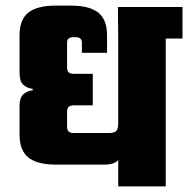

<svg xmlns="http://www.w3.org/2000/svg" viewBox="-20 -667 673 687"><path d="M402 -642H633V-529H403ZM403 -592H573V0H403ZM220 -427Q220 -413 226 -408Q232 -403 243 -403H312V-290H243Q232 -290 226 -285Q220 -280 220 -266V-215Q220 -201 226 -196Q232 -191 243 -191H369Q389 -191 396 -198.5Q403 -206 403 -225L417 -138Q417 -111 403 -94.5Q389 -78 354 -78H180Q113 -78 81.5 -103.5Q50 -129 50 -184V-288Q50 -316 62.5 -328.5Q75 -341 97 -344V-349Q75 -352 62.5 -364.5Q50 -377 50 -405V-541Q50 -597 81.5 -622Q113 -647 180 -647H233Q300 -647 331.5 -622Q363 -597 363 -541V-478H273V-514Q273 -525 267 -529.5Q261 -534 250 -534H243Q232 -534 226 -529.5Q220 -525 220 -514Z"/></svg>

Font: Teko Light
Style: Bold
Weight: 700
Version: Version 2.000;gftools[0.9.28.dev9+g7d2139d.d20230707]